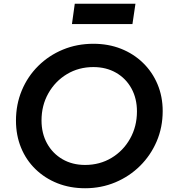

<svg xmlns="http://www.w3.org/2000/svg" viewBox="-20 -990 922 1022"><path d="M433 12Q353 12 286 -14.5Q219 -41 169 -89.5Q119 -138 92 -204Q65 -270 65 -348Q65 -434 96 -508.5Q127 -583 183.5 -639Q240 -695 315 -726Q390 -757 477 -757Q557 -757 624 -730.5Q691 -704 741 -655.5Q791 -607 818.5 -541.5Q846 -476 846 -399Q846 -312 814 -237.5Q782 -163 725.5 -107Q669 -51 594 -19.5Q519 12 433 12ZM433 -112Q511 -112 573.5 -149.5Q636 -187 672.5 -252Q709 -317 709 -397Q709 -466 679.5 -519.5Q650 -573 597.5 -603Q545 -633 477 -633Q399 -633 336.5 -595.5Q274 -558 237.5 -493.5Q201 -429 201 -349Q201 -280 230.5 -226.5Q260 -173 312.5 -142.5Q365 -112 433 -112ZM363 -862 378 -970H701L685 -862Z"/></svg>

Font: Plus Jakarta Sans
Style: Bold Italic
Weight: 700
Italic angle: -8°
Designer: Gumpita Rahayu
Foundry: Tokotype
Version: Version 2.071; ttfautohint (v1.8.4.7-5d5b);gftools[0.9.29]